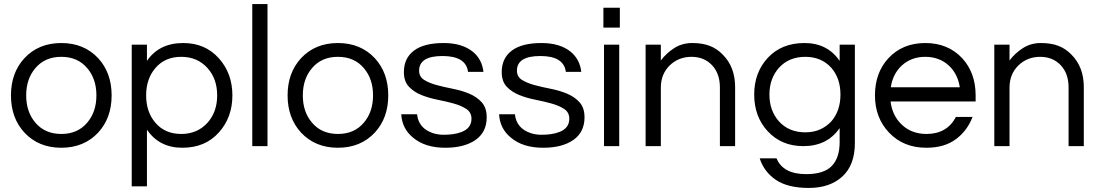

<svg xmlns="http://www.w3.org/2000/svg" viewBox="-20 -720 5420 946"><path d="M282 -508Q394 -508 464 -433Q530 -361 530 -250Q530 -139 464 -67Q394 8 282 8Q170 8 100 -67Q34 -139 34 -250Q34 -361 100 -433Q170 -508 282 -508ZM282 -60Q363 -60 410 -116Q455 -169 455 -250Q455 -331 410 -384Q363 -440 282 -440Q201 -440 154 -384Q109 -331 109 -250Q109 -169 154 -116Q201 -60 282 -60Z M704 -420Q764 -508 883 -508Q991 -508 1058 -433Q1125 -359 1125 -250Q1125 -141 1058 -67Q991 8 878 8Q765 8 704 -81V198H629V-500H704ZM873 -440Q792 -440 745 -384Q700 -331 700 -250Q700 -169 745 -116Q792 -60 873 -60Q953 -60 1003 -116Q1050 -169 1050 -250Q1050 -331 1003 -384Q953 -440 873 -440Z M1298 0H1223V-700H1298Z M1645 -508Q1757 -508 1827 -433Q1893 -361 1893 -250Q1893 -139 1827 -67Q1757 8 1645 8Q1533 8 1463 -67Q1397 -139 1397 -250Q1397 -361 1463 -433Q1533 -508 1645 -508ZM1645 -60Q1726 -60 1773 -116Q1818 -169 1818 -250Q1818 -331 1773 -384Q1726 -440 1645 -440Q1564 -440 1517 -384Q1472 -331 1472 -250Q1472 -169 1517 -116Q1564 -60 1645 -60Z M2286 -366Q2276 -444 2160.5 -444Q2045 -444 2045 -372Q2045 -342 2069.5 -326.5Q2094 -311 2131 -301Q2168 -291 2211.5 -282.5Q2255 -274 2292 -258.5Q2329 -243 2353.5 -216Q2378 -189 2378 -142Q2378 -69 2323 -30.5Q2268 8 2174 8Q2074 8 2015 -42Q1961 -86 1957 -157H2035Q2042 -88 2113 -64Q2139 -56 2164.5 -56Q2190 -56 2212 -59Q2234 -62 2255 -70Q2303 -89 2303 -135Q2303 -166 2278.5 -182.5Q2254 -199 2217 -209.5Q2180 -220 2136.5 -228.5Q2093 -237 2056 -252Q2019 -267 1994.5 -293Q1970 -319 1970 -365Q1970 -433 2019.5 -470.5Q2069 -508 2166 -508Q2258 -508 2311 -464Q2355 -427 2362 -366Z M2768 -366Q2758 -444 2642.5 -444Q2527 -444 2527 -372Q2527 -342 2551.5 -326.5Q2576 -311 2613 -301Q2650 -291 2693.5 -282.5Q2737 -274 2774 -258.5Q2811 -243 2835.5 -216Q2860 -189 2860 -142Q2860 -69 2805 -30.5Q2750 8 2656 8Q2556 8 2497 -42Q2443 -86 2439 -157H2517Q2524 -88 2595 -64Q2621 -56 2646.5 -56Q2672 -56 2694 -59Q2716 -62 2737 -70Q2785 -89 2785 -135Q2785 -166 2760.5 -182.5Q2736 -199 2699 -209.5Q2662 -220 2618.5 -228.5Q2575 -237 2538 -252Q2501 -267 2476.5 -293Q2452 -319 2452 -365Q2452 -433 2501.5 -470.5Q2551 -508 2648 -508Q2740 -508 2793 -464Q2837 -427 2844 -366Z M2956 -500H3031V0H2956ZM3034 -682V-584H2953V-682Z M3236 -500V-422Q3263 -458 3302 -483Q3341 -508 3391 -508Q3441 -508 3477 -494Q3513 -480 3540 -452Q3602 -391 3602 -291V0H3527V-289Q3527 -358 3488 -399Q3449 -440 3387 -440Q3324 -440 3280 -398Q3236 -355 3236 -288V0H3161V-500Z M4117 -420V-500H4192V-15Q4192 93 4130.5 149.5Q4069 206 3965 206Q3861 206 3802.5 166Q3744 126 3723 60H3806Q3838 138 3952 138Q4039 138 4078 98Q4117 58 4117 -20V-89Q4056 0 3938 0Q3830 0 3762 -74Q3696 -146 3696 -254Q3696 -362 3762 -434Q3830 -508 3943.5 -508Q4057 -508 4117 -420ZM3948 -68Q3989 -68 4021 -82.5Q4053 -97 4076 -122Q4121 -174 4121 -254Q4121 -334 4076 -386Q4027 -440 3948 -440Q3867 -440 3818 -386Q3771 -333 3771 -254Q3771 -175 3818 -122Q3867 -68 3948 -68Z M4545 -60Q4646 -60 4690 -144H4772Q4746 -76 4689.5 -34Q4633 8 4544 8Q4431 8 4360 -67Q4291 -140 4291 -250Q4291 -361 4357 -433Q4427 -508 4539 -508Q4651 -508 4721 -433Q4787 -361 4787 -250V-220H4368Q4376 -151 4423 -106Q4471 -60 4545 -60ZM4539 -440Q4470 -440 4423 -397Q4379 -356 4369 -290H4709Q4699 -356 4655 -397Q4608 -440 4539 -440Z M4954 -500V-422Q4981 -458 5020 -483Q5059 -508 5109 -508Q5159 -508 5195 -494Q5231 -480 5258 -452Q5320 -391 5320 -291V0H5245V-289Q5245 -358 5206 -399Q5167 -440 5105 -440Q5042 -440 4998 -398Q4954 -355 4954 -288V0H4879V-500Z"/></svg>

Font: Questrial
Style: Regular
Weight: 400
Designer: Joe Prince
Foundry: Joe Prince
Version: Version 1.002